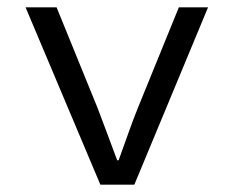

<svg xmlns="http://www.w3.org/2000/svg" viewBox="-20 -506 640 526"><path d="M255 0 50 -486H135L247 -211Q261 -174 274.5 -138Q288 -102 301 -67H305Q318 -102 330.5 -138Q343 -174 358 -211L470 -486H550L348 0Z"/></svg>

Font: Source Code Variable
Style: Regular
Weight: 400
Monospace: yes
Designer: Paul D. Hunt, Teo Tuominen
Foundry: Adobe Systems Incorporated
Version: Version 1.010;hotconv 1.0.106;makeotfexe 2.5.65593